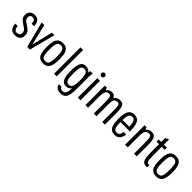

<svg xmlns="http://www.w3.org/2000/svg" viewBox="281 -2152 3759 3759"><g transform="rotate(45 2160.5 -272.5)"><path d="M341.8 -127.2Q341.8 -199.6 302.1 -235.8Q262.4 -272 212.8 -302Q166.8 -331.4 145.8 -355.1Q124.8 -378.8 124.8 -412.2Q124.8 -449.4 142.9 -468.8Q161 -488.2 194 -488.2Q230.6 -488.2 248.5 -462.5Q266.4 -436.8 270.4 -380.6H339.2Q333.6 -463.8 298.6 -506.2Q263.6 -548.6 192.6 -548.6Q127.4 -548.6 90.3 -512.2Q53.2 -475.8 53.2 -413.8Q53.2 -347.8 91.4 -312.5Q129.6 -277.2 172.2 -250.2Q210.4 -226.6 239.8 -200.1Q269.2 -173.6 269.2 -127.6Q269.2 -90.2 249.7 -70.4Q230.2 -50.6 192.6 -50.6Q150.4 -50.6 131.2 -77.1Q112 -103.6 109.6 -158H40.8Q44.8 -83.6 78 -36.8Q111.2 10 193 10Q269.6 10 305.7 -28.4Q341.8 -66.8 341.8 -127.2Z M528.6 0H603L743.2 -538.6H672.8L567.6 -100.2L463.4 -538.6H389.6Z M798.2 -269.8Q798.2 -118.2 838.2 -54.1Q878.2 10 973.2 10Q1068.2 10 1108.3 -54.1Q1148.4 -118.2 1148.4 -269.8Q1148.4 -421.4 1108.3 -485Q1068.2 -548.6 973.2 -548.6Q878.2 -548.6 838.2 -485Q798.2 -421.4 798.2 -269.8ZM872.2 -270.5Q872.2 -397.4 893.6 -442.7Q915 -488 973.2 -488Q1031.4 -488 1052.9 -442.7Q1074.4 -397.4 1074.4 -270.5Q1074.4 -142.6 1052.9 -96.6Q1031.4 -50.6 973.2 -50.6Q915 -50.6 893.6 -96.6Q872.2 -142.6 872.2 -270.5Z M1271.4 -730V0H1344.6V-730Z M1630.6 185Q1719.8 185 1757.5 123.3Q1795.2 61.6 1795.2 -94.6V-450.2L1804.6 -538.6H1737.6L1728.6 -488.4Q1712.6 -515.6 1679.4 -532.1Q1646.2 -548.6 1605 -548.6Q1528.6 -548.6 1495.2 -483.1Q1461.8 -417.6 1461.8 -271.2Q1461.8 -125.6 1495.2 -57.8Q1528.6 10 1608.4 10Q1650.6 10 1678.7 -7.3Q1706.8 -24.6 1723.8 -50.4Q1720.4 45.6 1698.4 85Q1676.4 124.4 1624.4 124.4Q1595.2 124.4 1578.8 113Q1562.4 101.6 1555.2 76.4H1483.6Q1494.8 132.2 1531.1 158.6Q1567.4 185 1630.6 185ZM1624.2 -488Q1678 -488 1700.5 -441.2Q1723 -394.4 1723 -269.8Q1723 -145.2 1700.5 -97.9Q1678 -50.6 1624.2 -50.6Q1572.6 -50.6 1553.2 -96.9Q1533.8 -143.2 1533.8 -272.2Q1533.8 -396.8 1552.6 -442.4Q1571.4 -488 1624.2 -488Z M2004.8 0V-538.6H1930.8V0ZM1918.8 -663.8Q1918.8 -642.4 1933 -628.6Q1947.2 -614.8 1967.8 -614.8Q1988.4 -614.8 2002.2 -628.6Q2016 -642.4 2016 -663.8Q2016 -684.4 2002.2 -698.6Q1988.4 -712.8 1967.8 -712.8Q1947.2 -712.8 1933 -698.6Q1918.8 -684.4 1918.8 -663.8Z M2140 0H2213.2V-307.2Q2213.2 -400.8 2236.1 -444.4Q2259 -488 2308.4 -488Q2349.6 -488 2361.3 -451.7Q2373 -415.4 2373 -300.2V0H2447V-335.6Q2447 -380.4 2452.5 -409.8Q2458 -439.2 2470.1 -456.6Q2482.2 -474 2500.4 -481Q2518.6 -488 2543 -488Q2563 -488 2575.6 -480.6Q2588.2 -473.2 2595 -452.8Q2601.8 -432.4 2604 -395.6Q2606.2 -358.8 2606.2 -300.2V0H2680.2V-310Q2680.2 -446.8 2655.9 -497.7Q2631.6 -548.6 2563.8 -548.6Q2515.2 -548.6 2484.2 -533Q2453.2 -517.4 2427.8 -483.4Q2412.4 -520.2 2389 -534.4Q2365.6 -548.6 2333.4 -548.6Q2295.4 -548.6 2264.7 -531.8Q2234 -515 2212 -487.4L2195.6 -538.6H2140Z M2953.6 -50.6Q2902.8 -50.6 2881.6 -93.5Q2860.4 -136.4 2859.2 -250.4H3119.2V-273.6Q3119.2 -348.6 3108.8 -400.6Q3098.4 -452.6 3078 -485.7Q3057.6 -518.8 3026 -533.7Q2994.4 -548.6 2952.2 -548.6Q2866.2 -548.6 2825.7 -485.2Q2785.2 -421.8 2785.2 -269.8Q2785.2 -118.2 2825.5 -54.1Q2865.8 10 2951.8 10Q3023.8 10 3062.8 -32.4Q3101.8 -74.8 3112 -157.8H3040.8Q3033.6 -102 3012.1 -76.3Q2990.6 -50.6 2953.6 -50.6ZM2952.4 -488Q2997.8 -488 3020.4 -450.2Q3043 -412.4 3045.2 -308.2H2859.4Q2861.4 -409.8 2883.2 -448.9Q2905 -488 2952.4 -488Z M3238 0H3311.2V-329.6Q3311.2 -412.8 3336.4 -450.4Q3361.6 -488 3414.8 -488Q3460.4 -488 3472.9 -451.8Q3485.4 -415.6 3485.4 -300.2V0H3559.4V-317.2Q3559.4 -448.8 3532.1 -498.7Q3504.8 -548.6 3435 -548.6Q3391.4 -548.6 3362.3 -532.8Q3333.2 -517 3310 -487.4L3293.6 -538.6H3238Z M3630.2 -538.6V-478H3699.6V-270.2Q3699.6 -177.6 3706.8 -122.3Q3714 -67 3732.3 -38Q3750.6 -9 3780.9 0.1Q3811.2 9.2 3856.6 9.2V-53.2Q3830.2 -53.2 3813.9 -58.2Q3797.6 -63.2 3788.7 -84.6Q3779.8 -106 3776.7 -149.5Q3773.6 -193 3773.6 -270V-478H3856.6V-538.6H3773.6V-683.6L3699.6 -646.4V-538.6Z M3926.2 -269.8Q3926.2 -118.2 3966.2 -54.1Q4006.2 10 4101.2 10Q4196.2 10 4236.3 -54.1Q4276.4 -118.2 4276.4 -269.8Q4276.4 -421.4 4236.3 -485Q4196.2 -548.6 4101.2 -548.6Q4006.2 -548.6 3966.2 -485Q3926.2 -421.4 3926.2 -269.8ZM4000.2 -270.5Q4000.2 -397.4 4021.6 -442.7Q4043 -488 4101.2 -488Q4159.4 -488 4180.9 -442.7Q4202.4 -397.4 4202.4 -270.5Q4202.4 -142.6 4180.9 -96.6Q4159.4 -50.6 4101.2 -50.6Q4043 -50.6 4021.6 -96.6Q4000.2 -142.6 4000.2 -270.5Z"/></g></svg>

Font: Secuela Light
Style: Regular
Weight: 300
Designer: Fernando Haro
Foundry: deFharo
Version: Version 1.708